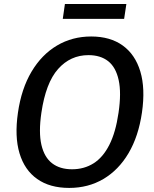

<svg xmlns="http://www.w3.org/2000/svg" viewBox="-20 -912 756 942"><path d="M319.5 10Q224.5 10 162.5 -33.8Q100.5 -77.5 75.8 -159.8Q51 -242 68 -359Q85 -477 134.8 -560.5Q184.5 -644 259.5 -688.5Q334.5 -733 427.5 -733Q520.5 -733 582 -688.8Q643.5 -644.5 668.5 -561.2Q693.5 -478 676.5 -360Q659.5 -243 610.5 -160.2Q561.5 -77.5 487.2 -33.8Q413 10 319.5 10ZM333.5 -81.5Q392.5 -81.5 438.8 -110.5Q485 -139.5 516.2 -200.8Q547.5 -262 561.5 -358.5Q576 -456.5 562.2 -519.2Q548.5 -582 510.8 -611.8Q473 -641.5 414 -641.5Q325.5 -641.5 265 -573.5Q204.5 -505.5 183 -358.5Q169 -262.5 183.2 -201.2Q197.5 -140 235.8 -110.8Q274 -81.5 333.5 -81.5ZM288 -819.5 298.5 -892.5H600L589 -819.5Z"/></svg>

Font: Public Sans Thin Medium
Style: Italic
Weight: 500
Italic angle: -8°
Version: Version 2.001